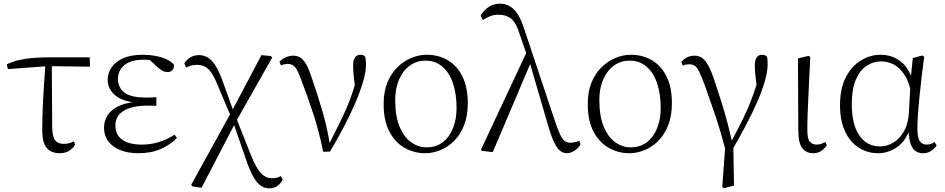

<svg xmlns="http://www.w3.org/2000/svg" viewBox="-20 -820 5142 1045"><path d="M23 -444 17 -470Q49 -485 83 -493Q117 -501 158 -504.5Q199 -508 252 -508H468L470 -457L242 -460ZM305 14Q259 14 234.5 -14.5Q210 -43 210 -111Q210 -170 212.5 -232.5Q215 -295 219.5 -358Q224 -421 228 -481H262L264 -125Q266 -71 282 -54Q298 -37 326 -37Q343 -37 356.5 -40.5Q370 -44 382 -51L389 -33Q376 -11 355 1.5Q334 14 305 14Z M734 14Q677 14 634.5 -3Q592 -20 569 -51.5Q546 -83 546 -125Q546 -164 567.5 -195.5Q589 -227 635 -246.5Q681 -266 754 -267V-259Q656 -262 611 -298Q566 -334 566 -385Q566 -422 587 -453Q608 -484 650.5 -503Q693 -522 757 -522Q790 -522 822 -516.5Q854 -511 881.5 -499.5Q909 -488 926 -469Q929 -450 918.5 -439Q908 -428 893 -428Q878 -428 867 -433.5Q856 -439 839 -453L784 -504L838 -502L842 -485Q817 -490 800 -492.5Q783 -495 763 -495Q693 -495 657.5 -466Q622 -437 622 -390Q622 -344 657 -316.5Q692 -289 777 -289Q788 -289 800.5 -289.5Q813 -290 831 -291V-244Q813 -245 804.5 -245Q796 -245 788 -245Q719 -245 680 -230Q641 -215 624.5 -191Q608 -167 608 -138Q608 -87 644.5 -60Q681 -33 753 -33Q800 -33 845.5 -47Q891 -61 930 -87L943 -70Q909 -33 856 -9.5Q803 14 734 14Z M1026 194 1021 185 1240 -212 1403 -520 1455 -515 1461 -506 1262 -154 1077 202ZM1446 205Q1405 205 1376 168Q1347 131 1320 51L1249 -154H1243L1265 -180L1346 25Q1374 95 1400.5 122.5Q1427 150 1458 150Q1473 150 1485 147.5Q1497 145 1508 138L1519 157Q1508 179 1490 192Q1472 205 1446 205ZM1237 -185 1164 -358Q1146 -402 1129.5 -425.5Q1113 -449 1094.5 -458Q1076 -467 1051 -467Q1033 -467 1019 -462.5Q1005 -458 993 -452L983 -475Q995 -495 1015.5 -507.5Q1036 -520 1063 -520Q1103 -520 1132.5 -489.5Q1162 -459 1188 -389L1253 -209H1261Z M1739 6Q1716 -107 1684 -204Q1652 -301 1620 -384Q1601 -437 1586 -454.5Q1571 -472 1548 -472Q1525 -472 1509 -464L1501 -484Q1515 -499 1535.5 -508Q1556 -517 1575 -517Q1600 -517 1617 -505Q1634 -493 1648.5 -466.5Q1663 -440 1677 -396Q1706 -313 1734 -217.5Q1762 -122 1777 -24H1764L1770 -34Q1797 -88 1820 -133.5Q1843 -179 1862.5 -223Q1882 -267 1898.5 -316.5Q1915 -366 1930 -427L1916 -311Q1909 -366 1905.5 -402Q1902 -438 1902 -462Q1902 -493 1912.5 -507.5Q1923 -522 1942 -522Q1952 -522 1958 -519Q1964 -516 1968 -511Q1970 -501 1971 -491Q1972 -481 1972 -469Q1972 -428 1955.5 -373Q1939 -318 1911.5 -254.5Q1884 -191 1849 -124.5Q1814 -58 1776 5Z M2294 14Q2236 14 2184.5 -14Q2133 -42 2100.5 -101.5Q2068 -161 2068 -254Q2068 -321 2088.5 -371Q2109 -421 2143.5 -454.5Q2178 -488 2219.5 -505Q2261 -522 2302 -522Q2367 -522 2417.5 -492Q2468 -462 2497 -403.5Q2526 -345 2526 -259Q2526 -189 2505.5 -137.5Q2485 -86 2451 -52.5Q2417 -19 2376 -2.5Q2335 14 2294 14ZM2301 -18Q2354 -18 2390.5 -46.5Q2427 -75 2446 -123.5Q2465 -172 2465 -232Q2465 -310 2445 -368Q2425 -426 2387 -458Q2349 -490 2296 -490Q2248 -490 2210.5 -463Q2173 -436 2152 -387.5Q2131 -339 2131 -276Q2131 -188 2155 -130.5Q2179 -73 2218 -45.5Q2257 -18 2301 -18Z M2602 1 2598 -6 2850 -544 2873 -489 2662 8ZM3065 14Q3048 14 3031.5 3Q3015 -8 2998.5 -40.5Q2982 -73 2963 -137L2861 -487L2858 -490L2808 -635Q2789 -697 2762 -718.5Q2735 -740 2694 -740Q2669 -740 2648.5 -732Q2628 -724 2608 -711L2596 -736Q2616 -767 2642 -783.5Q2668 -800 2701 -800Q2746 -800 2778 -768Q2810 -736 2833 -663L3001 -159Q3017 -112 3029 -87Q3041 -62 3054 -52.5Q3067 -43 3083 -43Q3092 -43 3106 -45.5Q3120 -48 3133 -54L3140 -35Q3130 -15 3108 -0.5Q3086 14 3065 14Z M3405 14Q3347 14 3295.5 -14Q3244 -42 3211.5 -101.5Q3179 -161 3179 -254Q3179 -321 3199.5 -371Q3220 -421 3254.5 -454.5Q3289 -488 3330.5 -505Q3372 -522 3413 -522Q3478 -522 3528.5 -492Q3579 -462 3608 -403.5Q3637 -345 3637 -259Q3637 -189 3616.5 -137.5Q3596 -86 3562 -52.5Q3528 -19 3487 -2.5Q3446 14 3405 14ZM3412 -18Q3465 -18 3501.5 -46.5Q3538 -75 3557 -123.5Q3576 -172 3576 -232Q3576 -310 3556 -368Q3536 -426 3498 -458Q3460 -490 3407 -490Q3359 -490 3321.5 -463Q3284 -436 3263 -387.5Q3242 -339 3242 -276Q3242 -188 3266 -130.5Q3290 -73 3329 -45.5Q3368 -18 3412 -18Z M3911 198 3930 -60 3932 10Q3902 -107 3872 -195Q3842 -283 3817 -353Q3799 -403 3786.5 -428Q3774 -453 3762 -461.5Q3750 -470 3731 -470Q3711 -470 3696 -463L3688 -483Q3702 -499 3720 -508Q3738 -517 3760 -517Q3782 -517 3799.5 -506Q3817 -495 3834.5 -464Q3852 -433 3871 -374Q3891 -315 3916 -234Q3941 -153 3965 -44L3971 -43L3975 190L3920 204ZM3966 -5 3950 -30Q3979 -85 4002.5 -130.5Q4026 -176 4045 -218.5Q4064 -261 4080.5 -307.5Q4097 -354 4112 -410L4103 -315Q4097 -361 4094 -387.5Q4091 -414 4089.5 -431Q4088 -448 4088 -462Q4088 -494 4098.5 -508Q4109 -522 4127 -522Q4138 -522 4144 -519Q4150 -516 4155 -511Q4157 -501 4157.5 -491Q4158 -481 4158 -469Q4158 -429 4142 -375Q4126 -321 4098.5 -259Q4071 -197 4036.5 -132Q4002 -67 3966 -5Z M4407 14Q4369 14 4347 -13Q4325 -40 4325 -109L4323 -502L4381 -516L4390 -510Q4386 -424 4383 -362.5Q4380 -301 4378 -256.5Q4376 -212 4375 -178Q4374 -144 4374 -114Q4374 -65 4387.5 -49Q4401 -33 4425 -33Q4440 -33 4451 -37.5Q4462 -42 4472 -47L4480 -30Q4471 -14 4452 0Q4433 14 4407 14Z M4760 14Q4701 14 4653.5 -16.5Q4606 -47 4579 -105.5Q4552 -164 4552 -247Q4552 -340 4584.5 -401Q4617 -462 4667.5 -492Q4718 -522 4772 -522Q4838 -522 4886.5 -482Q4935 -442 4957 -349H4965L4943 -296Q4931 -368 4905 -409.5Q4879 -451 4845.5 -468.5Q4812 -486 4776 -486Q4734 -486 4697.5 -462.5Q4661 -439 4638.5 -387.5Q4616 -336 4616 -253Q4616 -143 4657 -83Q4698 -23 4771 -23Q4805 -23 4839 -42Q4873 -61 4898 -102Q4923 -143 4927 -207L4937 -393L4948 -504L5000 -518L5010 -511Q5003 -461 4996.5 -404.5Q4990 -348 4984.5 -293.5Q4979 -239 4976 -194.5Q4973 -150 4973 -123Q4973 -71 4986 -52Q4999 -33 5023 -33Q5037 -33 5047 -37Q5057 -41 5067 -47L5078 -29Q5066 -10 5047 2Q5028 14 5004 14Q4965 14 4945.5 -17.5Q4926 -49 4923 -128H4935Q4911 -52 4862 -19Q4813 14 4760 14Z"/></svg>

Font: Noto Serif KR ExtraLight
Style: Regular
Weight: 200
Designer: Ryoko NISHIZUKA 西塚涼子 (kana & ideographs); Frank Grießhammer (Latin, Greek & Cyrillic); Wenlong ZHANG 张文龙 (bopomofo); San
Foundry: Adobe
Version: Version 2.002-H1;hotconv 1.1.0;makeotfexe 2.6.0